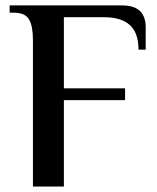

<svg xmlns="http://www.w3.org/2000/svg" viewBox="-20 -680 574 700"><path d="M100.1 0V-534.2Q100.1 -584.5 85.9 -609.1Q71.8 -633.8 29.8 -633.8H15.1V-660.2H425.8Q511.2 -660.2 511.2 -580.1V-499H484.9Q484.9 -560.5 453.1 -588.9Q421.4 -617.2 359.9 -617.2H212.9V-357.9H436V-314.9H212.9V0Z"/></svg>

Font: El Messiri SemiBold
Style: Regular
Weight: 600
Designer: Mohamed Gaber
Foundry: Kief Type Foundry
Version: Version 2.007;PS 002.007;hotconv 1.0.88;makeotf.lib2.5.64775